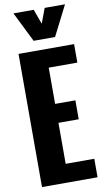

<svg xmlns="http://www.w3.org/2000/svg" viewBox="-119 -1196 672 1248"><g transform="rotate(-10 217.0 -572.0)"><path d="M52.2 0V-878.9H418.9V-756.8H230V-517.6H363.8V-392.6H230V-122.1H418.9V0ZM163.6 -945.8 65.4 -1144H199.2L234.9 -1045.9L271.5 -1144H405.8L305.2 -945.8Z"/></g></svg>

Font: Oswald-Bold
Style: Bold
Weight: 700
Designer: vernon adams
Foundry: vernon adams
Version: Version 2.002; ttfautohint (v0.92.18-e454-dirty) -l 8 -r 50 